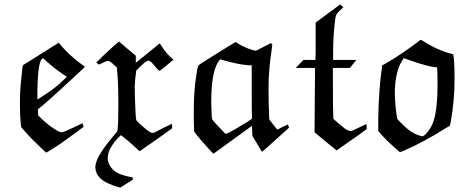

<svg xmlns="http://www.w3.org/2000/svg" viewBox="-20 -660 2152 868"><path d="M353 -103Q353 -101 355.5 -94.5Q358 -88 358 -87L337 -71Q293 -38 247 -6Q191 30 189 30Q188 30 177.5 20Q167 10 152 -4.5Q137 -19 127 -29Q103 -53 76 -85L74 -99Q70 -139 70 -190Q70 -256 77 -312Q81 -358 84 -365L94 -372Q105 -378 126.5 -392Q148 -406 166 -417L246 -467Q284 -417 349 -369L364 -358L355 -349Q249 -249 169 -180L151 -166L152 -152V-139L165 -126Q198 -93 242 -67Q252 -62 260 -62Q267 -62 309 -82ZM179 -393Q175 -397 174 -397Q171 -395 169 -393Q149 -373 149 -219V-211Q152 -211 186 -234Q235 -266 268 -299L282 -313L267 -323Q244 -338 219 -358Q213 -363 197 -377Q181 -391 179 -393Z M515 -188Q515 -291 509 -347V-354L497 -365Q477 -385 468 -385Q463 -385 446 -377L428 -368L415 -377Q456 -418 495 -453L518 -472Q531 -462 545 -449L594 -408V-392V-376L648 -420Q701 -464 702 -464L711 -451Q732 -417 764 -390L734 -365Q704 -340 702 -340Q694 -343 684 -356Q661 -386 651 -386Q642 -386 616 -361L596 -341Q590 -300 589 -269Q589 -220 593 -148Q594 -122 596 -117.5Q598 -113 611 -101Q647 -68 660 -62Q669 -57 679 -61L719 -82Q728 -86 737.5 -91Q747 -96 752 -98L757 -101Q760 -82 757 -79Q755 -77 683.5 -26.5Q612 24 611 24L593 7Q561 -23 538 -40L527 -49L517 -40Q467 12 467 54Q467 77 482 97Q497 117 522 127Q545 135 568 140L580 142V147L581 152L524 188L513 185Q459 170 432 145Q411 123 411 96Q411 80 423 53Q445 10 496 -49Q508 -63 509.5 -65.5Q511 -68 512 -79Q515 -109 515 -188Z M876 -363Q876 -365 918 -391.5Q960 -418 1002 -444L1045 -470L1046 -469Q1048 -468 1050 -467Q1052 -466 1054 -465Q1073 -452 1098 -442Q1128 -431 1136 -431Q1140 -431 1148 -436L1204 -465L1211 -459L1208 -434Q1194 -342 1194 -262Q1194 -189 1197 -126L1198 -119L1215 -97Q1233 -74 1234 -74L1257 -86L1281 -97Q1282 -97 1287 -83L1226 -28Q1167 26 1164 26L1121 -46L1119 -91L945 35Q944 35 925.5 15Q907 -5 886 -29.5Q865 -54 858 -65L857 -86Q856 -100 856 -156Q856 -253 868 -322Q871 -349 876 -363ZM993 -387 977 -392Q974 -392 966 -379Q935 -332 935 -197Q935 -178 937 -138Q938 -121 941 -118Q946 -110 977 -78L998 -56H1004Q1011 -57 1043 -76L1098 -109L1119 -123V-136Q1118 -143 1118 -257V-365H1104Q1059 -368 993 -387Z M1518 -640 1532 -627 1517 -613Q1511 -607 1509 -605Q1507 -603 1504 -599Q1501 -595 1500.5 -593.5Q1500 -592 1498.5 -587Q1497 -582 1496.5 -579.5Q1496 -577 1495 -568Q1494 -559 1493 -553Q1487 -500 1486 -435V-389H1591L1562 -353H1485V-274Q1485 -178 1486 -159L1487 -123Q1500 -110 1535 -82Q1551 -69 1563 -68H1570L1602 -83Q1634 -99 1635 -99Q1638 -99 1638 -78Q1638 -76 1604 -51.5Q1570 -27 1536 -4L1502 20Q1501 20 1453.5 -19Q1406 -58 1402 -62Q1402 -122 1403 -196Q1403 -228 1403.5 -262.5Q1404 -297 1404 -318.5Q1404 -340 1404 -341V-353H1317L1352 -389H1406L1407 -431V-558Z M1690 -121Q1692 -254 1707 -359V-364L1720 -371Q1789 -410 1871 -472Q1880 -480 1883 -480Q1884 -480 1885 -479Q1955 -434 2017 -418L2029 -414Q2035 -388 2035 -300Q2035 -203 2017 -105Q2014 -94 2014 -92L2004 -86Q1893 -16 1806 21L1788 28Q1783 23 1767 10Q1714 -38 1697 -60L1690 -68ZM1958 -278Q1958 -341 1956 -349V-356H1949Q1911 -360 1831 -388L1806 -397Q1804 -397 1789 -370Q1765 -317 1765 -239Q1765 -193 1774 -134Q1775 -124 1778 -120Q1781 -116 1798 -99Q1839 -58 1877 -47Q1886 -44 1890 -44Q1895 -44 1904 -53Q1936 -85 1947 -139Q1958 -193 1958 -278Z"/></svg>

Font: MathJax_Fraktur
Style: Regular
Weight: 400
Version: Version 1.1